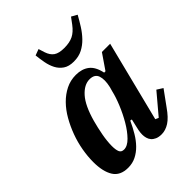

<svg xmlns="http://www.w3.org/2000/svg" viewBox="-220 -889 1020 1020"><g transform="rotate(-45 289.5 -379.5)"><path d="M141 12Q82 12 56.5 -28.5Q31 -69 31 -141Q31 -183 39 -228.5Q47 -274 63 -317.5Q79 -361 101.5 -400.5Q124 -440 153 -469.5Q182 -499 217 -516.5Q252 -534 293 -534Q338 -534 367.5 -511.5Q397 -489 408 -436H418L477 -522H539L425 -69L443 -61L540 -176L573 -155L512 -71Q480 -25 451 -6.5Q422 12 393 12Q371 12 356.5 5.5Q342 -1 333.5 -11Q325 -21 321.5 -34Q318 -47 318 -60Q318 -74 321 -90Q324 -106 327 -117L336 -156L326 -158Q310 -123 291.5 -92Q273 -61 250.5 -38Q228 -15 201 -1.5Q174 12 141 12ZM194 -72Q220 -72 247.5 -100Q275 -128 299 -169Q323 -210 341.5 -255Q360 -300 368 -335L375 -360Q386 -408 376 -437Q366 -466 328 -466Q287 -466 250 -424.5Q213 -383 188 -293Q183 -275 178 -253Q173 -231 169 -209.5Q165 -188 163 -167.5Q161 -147 161 -132Q161 -103 167.5 -87.5Q174 -72 194 -72ZM336 -591Q299 -591 276.5 -606.5Q254 -622 241.5 -646Q229 -670 223.5 -699.5Q218 -729 215 -758L250 -771L261 -736Q271 -706 291 -692Q311 -678 351 -678Q391 -678 417.5 -691Q444 -704 468 -736L494 -771L526 -753Q510 -724 492 -695.5Q474 -667 451.5 -643.5Q429 -620 401 -605.5Q373 -591 336 -591Z"/></g></svg>

Font: IBM Plex Serif SemiBold
Style: Italic
Weight: 600
Italic angle: -14°
Designer: Mike Abbink, Paul van der Laan, Pieter van Rosmalen
Foundry: Bold Monday
Version: Version 2.5